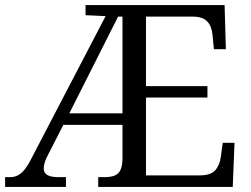

<svg xmlns="http://www.w3.org/2000/svg" viewBox="-21 -734 985 754"><path d="M-1 0V-38.3H20.3Q43 -38.3 61.8 -53.8Q80.7 -69.3 99.3 -105.7L393.7 -670.7L315 -674.3V-714H861L866 -540.7H819L813.7 -596Q811 -629.3 794 -648.5Q777 -667.7 740 -668.7H552.3V-395.7H793.7V-351H552.3V-45.3H764.3Q806.3 -45.3 824.2 -65.3Q842 -85.3 846.3 -118.7L853.7 -173.3H900L893 0H364.7V-38.3H388Q412 -38.3 427.5 -43.8Q443 -49.3 451.2 -64.7Q459.3 -80 460 -109.3V-243.7H227.7L168.7 -128Q159 -110.7 154.8 -96.5Q150.7 -82.3 150.7 -73Q150.7 -54.7 165.2 -46.5Q179.7 -38.3 209 -38.3H238V0ZM251.3 -289H460V-668.7H442.7Z"/></svg>

Font: Noto Serif Hentaigana ExtraLight
Style: Regular
Weight: 200
Designer: Kazuhiro Yamada
Foundry: nipponia
Version: Version 1.000